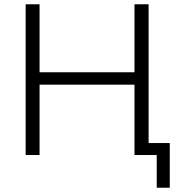

<svg xmlns="http://www.w3.org/2000/svg" viewBox="-20 -725 852 898"><path d="M713 153V0H610V-56H774V153ZM100 0V-705H165V-387H609V-705H675V0H609V-329H165V0Z"/></svg>

Font: Nunito Sans 10pt Light
Style: Regular
Weight: 300
Designer: Vernon Adams
Foundry: Vernon Adams
Version: Version 3.101;gftools[0.9.27]